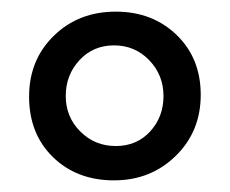

<svg xmlns="http://www.w3.org/2000/svg" viewBox="-20 -696 395 330"><path d="M30 -530Q30 -593 72.5 -634.5Q115 -676 179 -676Q242 -676 283.5 -636Q325 -596 325 -533Q325 -470 282 -428Q239 -386 176 -386Q112 -386 71 -426Q30 -466 30 -530ZM116.5 -592.5Q93 -567 93 -531Q93 -495 118 -470Q143 -445 179 -445Q215 -445 238 -470Q261 -495 261 -531Q261 -567 236.5 -592.5Q212 -618 176 -618Q140 -618 116.5 -592.5Z"/></svg>

Font: Hind
Style: Regular
Weight: 400
Designer: Manushi Parikh, Satya Rajpurohit
Foundry: Indian Type Foundry
Version: Version 2.000;PS 1.0;hotconv 1.0.79;makeotf.lib2.5.61930